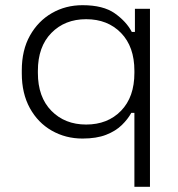

<svg xmlns="http://www.w3.org/2000/svg" viewBox="-20 -520 686 740"><path d="M558 200H498V-85H486Q473 -61 449.5 -38Q426 -15 389 -0.5Q352 14 298 14Q233 14 179.5 -16.5Q126 -47 95 -103.5Q64 -160 64 -237V-249Q64 -327 95.5 -383Q127 -439 180 -469.5Q233 -500 298 -500Q378 -500 422.5 -468.5Q467 -437 488 -397H500V-486H558ZM312 -40Q395 -40 446.5 -93Q498 -146 498 -239V-247Q498 -340 446.5 -393Q395 -446 312 -446Q230 -446 178 -393Q126 -340 126 -247V-239Q126 -146 178 -93Q230 -40 312 -40Z"/></svg>

Font: Space Grotesk Variable Light
Style: Regular
Weight: 300
Designer: Florian Karsten
Foundry: Florian Karsten
Version: Version 2.000